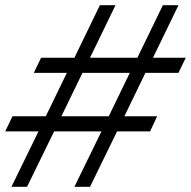

<svg xmlns="http://www.w3.org/2000/svg" viewBox="-25 -718 734 738"><path d="M365 -213H183L79 0H19L123 -213H-5L23 -271H151L232 -438H105L133 -496H261L359 -698H419L321 -496H503L601 -698H661L563 -496H689L661 -438H534L453 -271H579L552 -213H425L321 0H261ZM393 -271 474 -438H292L211 -271Z"/></svg>

Font: Azeret Mono Light
Style: Italic
Weight: 300
Italic angle: -12°
Designer: Martin Vácha
Foundry: Displaay
Version: Version 1.000; Glyphs 3.0.3, build 3074